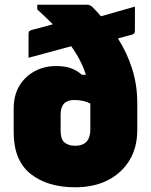

<svg xmlns="http://www.w3.org/2000/svg" viewBox="-20 -777 640 814"><path d="M218 -497Q256 -497 281.5 -487.5Q307 -478 327 -460H344Q325 -521 282 -581L101 -532V-632Q101 -641 104 -644.5Q107 -648 115 -650L204 -674Q174 -704 138 -737V-757H350Q362 -757 373 -746Q392 -727 408 -708L552 -749V-648Q552 -641 549.5 -636.5Q547 -632 539 -630L480 -614Q519 -553 540.5 -484.5Q562 -416 562 -340V-226Q562 -152 529 -97.5Q496 -43 437 -13Q378 17 299 17Q181 17 109.5 -40Q38 -97 38 -217V-317Q38 -372 61.5 -412Q85 -452 126 -474.5Q167 -497 218 -497ZM251 -175Q259 -168 270.5 -163.5Q282 -159 298 -159Q363 -159 363 -228V-338Q335 -353 294 -353Q237 -353 237 -291V-224Q237 -189 251 -175Z"/></svg>

Font: Recursive Sn Lnr St Blk
Style: Regular
Weight: 900
Version: Version 1.079;hotconv 1.0.112;makeotfexe 2.5.65598; ttfautoh